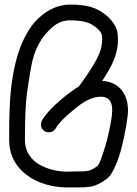

<svg xmlns="http://www.w3.org/2000/svg" viewBox="-20 -820 600 840"><path d="M326 0H268Q169 -3 100 -52Q20 -111 20 -209Q20 -306 22 -343Q32 -602 129 -720Q200 -800 288 -800Q340 -800 377.5 -789.5Q415 -779 451 -748Q492 -709 495 -669L496 -646Q496 -620 491 -601Q483 -550 427 -466Q460 -465 486 -449Q539 -415 540 -338Q540 -316 533 -275Q514 -160 486 -97Q465 -48 446 -37L445 -36Q409 -10 380 -4Q356 0 326 0ZM268 -69 314 -70H330Q352 -70 367 -73Q382 -76 404 -92Q417 -96 448 -206Q471 -300 471 -338Q471 -397 421 -397Q373 -397 315 -350Q245 -295 224 -259Q213 -241 194 -241Q185 -241 177 -245Q159 -255 159 -275Q159 -284 163 -292Q192 -342 275 -407Q318 -440 324 -440L326 -443Q413 -561 423 -613Q427 -632 427 -647Q427 -653 425.5 -666Q424 -679 405 -696Q381 -717 354 -724Q327 -731 285 -731Q244 -731 209 -701Q135 -638 116 -526Q103 -450 98 -412Q89 -352 89 -208Q89 -146 140 -108Q192 -72 268 -69Z"/></svg>

Font: Bubblez Graffiti
Style: Regular
Weight: 400
Designer: GGBotNet
Foundry: GGBotNet
Version: 1.00